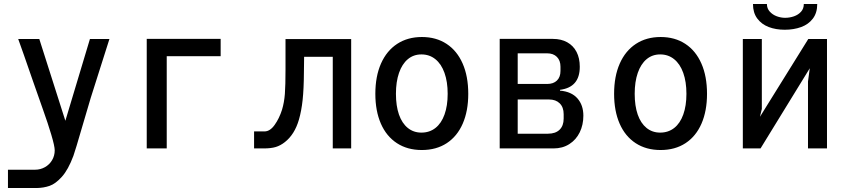

<svg xmlns="http://www.w3.org/2000/svg" viewBox="-20 -746 4240 965"><path d="M156.5 107Q183 107 205.8 94.2Q228.5 81.5 241.8 59Q255 36.5 255 9.5Q255 -11 237.8 -69Q220.5 -127 197 -192.5Q193.5 -202 145.5 -339Q91.5 -495.5 71.5 -550H177.5L308.5 -139L432 -550H530L436 -254Q426.5 -224 396 -118.5Q358 12.5 349 37Q323 107 291 142.5Q259 178 229 188.2Q199 198.5 164.5 199H20V107Z M717.5 -550.5H1089V-463.5H818V0H717.5Z M1257 -85.5H1309.5Q1337 -85.5 1360.2 -118Q1383.5 -150.5 1397.5 -194.5Q1408.5 -231 1411.8 -274.2Q1415 -317.5 1415 -397.5V-549.5H1745V0H1652.5V-460.5H1508.5L1507.5 -383Q1507 -299 1501 -243.5Q1495 -188 1482.5 -145Q1461 -70.5 1412 -32Q1390 -14.5 1366 -7.2Q1342 0 1306 0H1257Z M1866.5 -274.5Q1866.5 -362.5 1895 -426.8Q1923.5 -491 1976.2 -525.5Q2029 -560 2100.5 -560Q2172 -560 2224.5 -525.5Q2277 -491 2305.2 -426.8Q2333.5 -362.5 2333.5 -274.5Q2333.5 -188.5 2305.8 -124.8Q2278 -61 2225.5 -26.5Q2173 8 2100 8Q2027.5 8 1974.8 -26.5Q1922 -61 1894.2 -124.8Q1866.5 -188.5 1866.5 -274.5ZM2230 -274.5Q2230 -335 2214 -379.8Q2198 -424.5 2168.2 -448.5Q2138.5 -472.5 2098 -472.5Q2058.5 -472.5 2029.8 -448.5Q2001 -424.5 1985.5 -379.8Q1970 -335 1970 -274.5Q1970 -214 1985.2 -170.2Q2000.5 -126.5 2029.5 -103Q2058.5 -79.5 2098 -79.5Q2139 -79.5 2168.8 -103Q2198.5 -126.5 2214.2 -170.5Q2230 -214.5 2230 -274.5Z M2491.5 -550.5H2759Q2800.5 -550.5 2831 -533.5Q2861.5 -516.5 2877.8 -485Q2894 -453.5 2894 -410.5Q2894 -358.5 2869.2 -329.8Q2844.5 -301 2794.5 -294.5V-290.5Q2852.5 -285.5 2882.2 -251.5Q2912 -217.5 2912 -164.5Q2912 -118.5 2893.8 -81Q2875.5 -43.5 2841.5 -21.8Q2807.5 0 2762 0H2491.5ZM2813 -150V-172Q2813 -207 2793.2 -226.5Q2773.5 -246 2739.5 -246H2582V-74H2734Q2772 -74 2792.5 -94Q2813 -114 2813 -150ZM2797 -389.5V-411Q2797 -442 2779 -460Q2761 -478 2730 -478H2582V-324H2730Q2761.5 -324 2779.2 -341.2Q2797 -358.5 2797 -389.5Z M3066.5 -274.5Q3066.5 -362.5 3095 -426.8Q3123.5 -491 3176.2 -525.5Q3229 -560 3300.5 -560Q3372 -560 3424.5 -525.5Q3477 -491 3505.2 -426.8Q3533.5 -362.5 3533.5 -274.5Q3533.5 -188.5 3505.8 -124.8Q3478 -61 3425.5 -26.5Q3373 8 3300 8Q3227.5 8 3174.8 -26.5Q3122 -61 3094.2 -124.8Q3066.5 -188.5 3066.5 -274.5ZM3430 -274.5Q3430 -335 3414 -379.8Q3398 -424.5 3368.2 -448.5Q3338.5 -472.5 3298 -472.5Q3258.5 -472.5 3229.8 -448.5Q3201 -424.5 3185.5 -379.8Q3170 -335 3170 -274.5Q3170 -214 3185.2 -170.2Q3200.5 -126.5 3229.5 -103Q3258.5 -79.5 3298 -79.5Q3339 -79.5 3368.8 -103Q3398.5 -126.5 3414.2 -170.5Q3430 -214.5 3430 -274.5Z M3713.5 -550H3809V-198.5L3799.5 -159L4042.5 -550H4136.5V0H4041V-336.5L4050 -403L3802.5 0H3713.5ZM3764.5 -726H3834.5Q3834.5 -703.5 3848.8 -687.8Q3863 -672 3884 -664.2Q3905 -656.5 3926 -656.5Q3949 -656.5 3970.5 -664Q3992 -671.5 4006 -687Q4020 -702.5 4020 -726H4087.5Q4087.5 -681.5 4065.5 -652.5Q4043.5 -623.5 4006.5 -610Q3969.5 -596.5 3924 -596.5Q3879.5 -596.5 3843.5 -610.2Q3807.5 -624 3786 -653Q3764.5 -682 3764.5 -726Z"/></svg>

Font: JuliaMono Medium
Style: Regular
Weight: 500
Monospace: yes
Designer: cormullion
Foundry: corm
Version: Version 0.054; ttfautohint (v1.8.4)